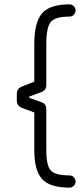

<svg xmlns="http://www.w3.org/2000/svg" viewBox="-20 -691 376 879"><path d="M298 168Q209 168 173 129Q137 90 137 -4V-176L78 -198Q57 -208 57 -230V-262Q57 -284 78 -294L137 -317V-489Q137 -589 172.5 -630Q208 -671 298 -671Q310 -671 318 -662.5Q326 -654 326 -643Q326 -632 318 -623.5Q310 -615 298 -615Q233 -615 212.5 -590.5Q192 -566 192 -489V-302Q192 -279 171 -270L114 -249V-243L170 -223Q192 -216 192 -191V-4Q192 67 212.5 89.5Q233 112 298 112Q310 112 318 120.5Q326 129 326 140Q326 151 318 159.5Q310 168 298 168Z"/></svg>

Font: Jura Medium
Style: Regular
Weight: 500
Designer: Daniel Johnson, Alexei Vanyashin
Foundry: Daniel Johnson
Version: Version 5.103